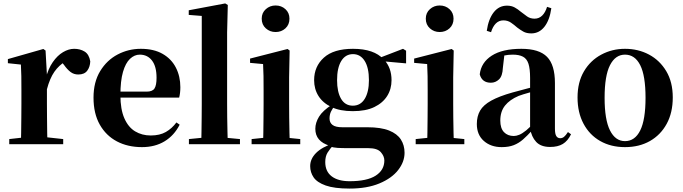

<svg xmlns="http://www.w3.org/2000/svg" viewBox="-20 -842 3985 1121"><path d="M34 0V-30L141 -42H239L349 -30V0ZM102 0Q103 -26 103.5 -68Q104 -110 104.5 -156Q105 -202 105 -236V-316Q105 -366 104.5 -397.5Q104 -429 102 -465L26 -473V-497L233 -556L246 -547L254 -404V-403V-236Q254 -202 254.5 -156Q255 -110 255.5 -68Q256 -26 257 0ZM254 -321 218 -383H247Q261 -440 288 -479Q315 -518 348 -537.5Q381 -557 413 -557Q448 -557 474 -541Q500 -525 507 -484Q506 -452 489.5 -429.5Q473 -407 437 -407Q411 -407 391.5 -422Q372 -437 353 -464L330 -491L364 -485Q324 -461 297.5 -423Q271 -385 254 -321Z M809 17Q726 17 662.5 -16.5Q599 -50 562.5 -114.5Q526 -179 526 -272Q526 -363 565 -427Q604 -491 667 -524Q730 -557 802 -557Q878 -557 929.5 -527.5Q981 -498 1007 -447Q1033 -396 1033 -333Q1033 -299 1026 -272H590V-307H836Q870 -307 882 -325.5Q894 -344 894 -388Q894 -454 867.5 -488.5Q841 -523 796 -523Q765 -523 739 -498.5Q713 -474 698 -422Q683 -370 683 -286Q683 -204 706 -151.5Q729 -99 769 -75Q809 -51 860 -51Q913 -51 948.5 -71.5Q984 -92 1010 -127L1029 -114Q997 -51 941 -17Q885 17 809 17Z M1083 0V-30L1194 -41H1265L1381 -30V0ZM1155 0Q1156 -36 1156.5 -76.5Q1157 -117 1157.5 -158Q1158 -199 1158 -236V-749L1082 -755V-782L1295 -822L1310 -813L1306 -653V-236Q1306 -199 1306.5 -158Q1307 -117 1308 -76.5Q1309 -36 1310 0Z M1449 0V-30L1555 -41H1625L1733 -30V0ZM1516 0Q1517 -26 1517.5 -68Q1518 -110 1518.5 -156Q1519 -202 1519 -236V-313Q1519 -363 1518.5 -398Q1518 -433 1516 -468L1440 -475V-500L1659 -556L1671 -547L1668 -390V-236Q1668 -202 1668.5 -156Q1669 -110 1670 -68Q1671 -26 1672 0ZM1589 -655Q1556 -655 1532 -676.5Q1508 -698 1508 -733Q1508 -767 1532 -788.5Q1556 -810 1589 -810Q1623 -810 1646.5 -788.5Q1670 -767 1670 -733Q1670 -698 1646.5 -676.5Q1623 -655 1589 -655Z M2021 259Q1932 259 1881.5 241Q1831 223 1811 193.5Q1791 164 1791 128Q1791 86 1825 51.5Q1859 17 1928 -6L1931 0Q1906 27 1892.5 49Q1879 71 1879 104Q1879 159 1916.5 187.5Q1954 216 2021 216Q2123 216 2173.5 183.5Q2224 151 2224 95Q2224 70 2203.5 46.5Q2183 23 2131 23H2018Q1976 23 1951.5 21.5Q1927 20 1905 13V9Q1821 -16 1821 -90Q1821 -125 1842.5 -160.5Q1864 -196 1920 -232V-241L1939 -232Q1921 -208 1912.5 -190.5Q1904 -173 1904 -150Q1904 -126 1921.5 -112.5Q1939 -99 1979 -99H2125Q2204 -99 2251.5 -80Q2299 -61 2320.5 -27.5Q2342 6 2342 50Q2342 103 2304.5 151Q2267 199 2195 229Q2123 259 2021 259ZM2040 -193Q1965 -193 1915 -217Q1865 -241 1839.5 -281.5Q1814 -322 1814 -374Q1814 -454 1871 -505.5Q1928 -557 2041 -557Q2103 -557 2147.5 -541.5Q2192 -526 2218 -497L2223 -493Q2266 -446 2266 -374Q2266 -322 2240.5 -281.5Q2215 -241 2165.5 -217Q2116 -193 2040 -193ZM2040 -225Q2085 -225 2109.5 -265Q2134 -305 2134 -374Q2134 -447 2109 -486.5Q2084 -526 2041 -526Q1997 -526 1972.5 -486Q1948 -446 1948 -374Q1948 -305 1971.5 -265Q1995 -225 2040 -225ZM2184 -487V-502H2190L2333 -557L2351 -546V-472Z M2407 0V-30L2513 -41H2583L2691 -30V0ZM2474 0Q2475 -26 2475.5 -68Q2476 -110 2476.5 -156Q2477 -202 2477 -236V-313Q2477 -363 2476.5 -398Q2476 -433 2474 -468L2398 -475V-500L2617 -556L2629 -547L2626 -390V-236Q2626 -202 2626.5 -156Q2627 -110 2628 -68Q2629 -26 2630 0ZM2547 -655Q2514 -655 2490 -676.5Q2466 -698 2466 -733Q2466 -767 2490 -788.5Q2514 -810 2547 -810Q2581 -810 2604.5 -788.5Q2628 -767 2628 -733Q2628 -698 2604.5 -676.5Q2581 -655 2547 -655Z M2909 17Q2846 17 2805 -19Q2764 -55 2764 -118Q2764 -163 2783 -196Q2802 -229 2848 -254.5Q2894 -280 2972 -302Q3011 -313 3061.5 -326Q3112 -339 3152 -349V-323Q3112 -313 3072 -302Q3032 -291 3008 -282Q2956 -260 2928.5 -225.5Q2901 -191 2901 -138Q2901 -93 2922.5 -70.5Q2944 -48 2980 -48Q2994 -48 3011.5 -55Q3029 -62 3052.5 -81Q3076 -100 3108 -136L3125 -81H3087Q3059 -50 3034 -28Q3009 -6 2979.5 5.5Q2950 17 2909 17ZM3192 16Q3138 16 3110.5 -13.5Q3083 -43 3075 -92V-95V-387Q3075 -440 3065.5 -469.5Q3056 -499 3033.5 -511Q3011 -523 2973 -523Q2948 -523 2921.5 -517.5Q2895 -512 2858 -498L2925 -523L2916 -446Q2914 -398 2893.5 -378.5Q2873 -359 2846 -359Q2794 -359 2781 -408Q2789 -477 2851 -517Q2913 -557 3024 -557Q3128 -557 3174 -510Q3220 -463 3220 -357V-91Q3220 -60 3228 -47.5Q3236 -35 3251 -35Q3263 -35 3273 -43Q3283 -51 3296 -71L3314 -58Q3295 -19 3266 -1.5Q3237 16 3192 16ZM2822 -662Q2832 -731 2862.5 -770Q2893 -809 2940 -809Q2966 -809 2985 -798.5Q3004 -788 3020 -774Q3039 -759 3057.5 -746Q3076 -733 3101 -733Q3127 -733 3145.5 -751Q3164 -769 3174 -802L3199 -794Q3189 -724 3158.5 -685.5Q3128 -647 3082 -647Q3054 -647 3035.5 -657.5Q3017 -668 3000 -681Q2982 -697 2963 -710Q2944 -723 2919 -723Q2893 -723 2875 -705Q2857 -687 2847 -654Z M3629 17Q3547 17 3484.5 -18.5Q3422 -54 3387 -119.5Q3352 -185 3352 -273Q3352 -362 3389.5 -425.5Q3427 -489 3490.5 -523Q3554 -557 3629 -557Q3706 -557 3769 -523.5Q3832 -490 3870 -426.5Q3908 -363 3908 -273Q3908 -184 3872.5 -119Q3837 -54 3774.5 -18.5Q3712 17 3629 17ZM3629 -18Q3687 -18 3718 -80.5Q3749 -143 3749 -271Q3749 -400 3718 -461.5Q3687 -523 3629 -523Q3573 -523 3541.5 -461.5Q3510 -400 3510 -271Q3510 -143 3541.5 -80.5Q3573 -18 3629 -18Z"/></svg>

Font: Noto Serif TC ExtraBold
Style: Regular
Weight: 800
Designer: Ryoko NISHIZUKA 西塚涼子 (kana & ideographs); Frank Grießhammer (Latin, Greek & Cyrillic); Wenlong ZHANG 张文龙 (bopomofo); San
Foundry: Adobe
Version: Version 2.002-H1;hotconv 1.1.0;makeotfexe 2.6.0